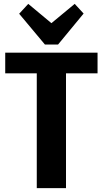

<svg xmlns="http://www.w3.org/2000/svg" viewBox="-20 -972 531 992"><path d="M484 -700V-593H247L321 -656V0H170V-656L242 -593H7V-700ZM412 -902 280 -742H212L79 -901L126 -952L288 -817H203L366 -952Z"/></svg>

Font: Pathway Extreme SemiCondensed
Style: Bold
Weight: 700
Width: 4
Version: Version 1.001;gftools[0.9.26]